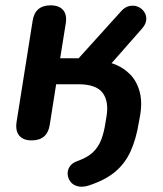

<svg xmlns="http://www.w3.org/2000/svg" viewBox="-20 -517 610 718"><path d="M311 177Q288 184 270.5 179.5Q253 175 243.5 162.5Q234 150 233 134.5Q232 119 241 105.5Q250 92 270 85Q307 72 327.5 52.5Q348 33 358.5 5.5Q369 -22 374 -56L378 -80Q388 -137 364 -169.5Q340 -202 272 -202H190L166 -50Q157 8 98 8Q67 8 52 -10Q37 -28 42 -61L102 -439Q111 -497 169 -497Q201 -497 216 -479.5Q231 -462 226 -430L205 -299H274L433 -475Q447 -491 464 -494.5Q481 -498 495.5 -492Q510 -486 519 -473Q528 -460 527 -443.5Q526 -427 511 -410L365 -244L329 -291Q370 -291 405.5 -278Q441 -265 466.5 -239Q492 -213 502.5 -173Q513 -133 503 -80L499 -58Q489 3 468.5 48.5Q448 94 410.5 125.5Q373 157 311 177Z"/></svg>

Font: Nunito Variable Extra Light
Style: Italic
Weight: 200
Italic angle: -9°
Designer: Vernon Adams
Foundry: Vernon Adams
Version: Version 3.602